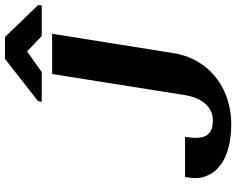

<svg xmlns="http://www.w3.org/2000/svg" viewBox="-109 -832 951 773"><g transform="rotate(-90 366.5 -445.5)"><path d="M39 -168C34 -137 35 -111 45 -89C70 -25 145 10 256 10C291 10 323 4 355 -6C446 -36 521 -110 539 -222L617 -711H455L370 -176C359 -109 323 -64 268 -64C208 -64 190 -97 201 -168L202 -176H40ZM343 -753H463L546 -812L608 -753H731L733 -767L604 -901H516L346 -768Z"/></g></svg>

Font: Aerodynamic
Style: BdObl
Weight: 500
Designer: Google
Version: Version 2.000980; 2014